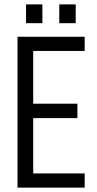

<svg xmlns="http://www.w3.org/2000/svg" viewBox="-20 -858 443 878"><path d="M131.8 -625V-383.8H334V-317.9H131.8V-64.9H367.2V0H60.1V-689.9H367.2V-625ZM99.1 -837.9H173.8V-752H99.1ZM251 -837.9H326.2V-752H251Z"/></svg>

Font: D-DIN Condensed
Style: Regular
Weight: 400
Width: 3
Designer: Charles Nix
Foundry: Datto Inc.
Version: Version 1.00